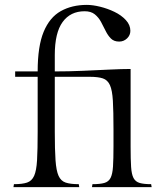

<svg xmlns="http://www.w3.org/2000/svg" viewBox="-20 -765 670 785"><path d="M346 -451H204V-226Q204 -153 207 -110Q210 -67 219.5 -46Q229 -25 248.5 -18.5Q268 -12 302 -12L304 0H35L37 -12Q71 -12 90.5 -18.5Q110 -25 119.5 -46Q129 -67 131.5 -110Q134 -153 134 -226V-451H42V-473H134Q134 -576 158.5 -635Q183 -694 228.5 -719.5Q274 -745 335 -745Q359 -745 389.5 -737.5Q420 -730 448 -716.5Q476 -703 494.5 -683Q513 -663 513 -639Q513 -621 499.5 -608Q486 -595 467 -595Q446 -595 433.5 -607.5Q421 -620 412 -638.5Q403 -657 393 -675.5Q383 -694 367.5 -706.5Q352 -719 326 -719Q268 -719 236 -675Q204 -631 204 -540V-473Q260 -473 318 -475.5Q376 -478 427.5 -480.5Q479 -483 514 -483V-165Q514 -113 516 -82.5Q518 -52 526 -37Q534 -22 551 -17Q568 -12 598 -12L600 0H356L358 -12Q389 -12 406.5 -17Q424 -22 432 -37.5Q440 -53 442 -84Q444 -115 444 -167V-237Q444 -310 441.5 -353Q439 -396 429.5 -417Q420 -438 400.5 -444.5Q381 -451 346 -451Z"/></svg>

Font: Gilda Display
Style: Regular
Weight: 400
Designer: Eduardo Rodriguez Tunni
Foundry: Eduardo Rodriguez Tunni
Version: Version 1.002; ttfautohint (v1.8.4.7-5d5b);gftools[0.9.22]